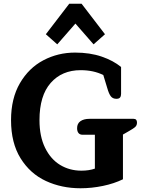

<svg xmlns="http://www.w3.org/2000/svg" viewBox="-20 -991 784 1026"><path d="M225 -808 350 -971H416L541 -808L480 -754L383 -865L286 -754ZM39 -349Q39 -465 86.5 -546.5Q134 -628 212 -669Q290 -710 381 -710Q461 -710 523.5 -688.5Q586 -667 627 -633V-489Q627 -477 621.5 -470Q616 -463 602 -463Q583 -463 572.5 -476Q562 -489 553 -521L532 -590Q480 -616 411 -616Q311 -616 251 -548Q191 -480 191 -349Q191 -262 221 -201Q251 -140 301.5 -109.5Q352 -79 415 -79Q456 -79 487 -90V-271H421Q407 -271 399.5 -280Q392 -289 392 -306Q392 -331 410 -343.5Q428 -356 458 -356H694Q712 -356 712 -336Q712 -322 703.5 -313.5Q695 -305 670 -291L637 -272V-33Q590 -10 530 2.5Q470 15 410 15Q309 15 225 -24Q141 -63 90 -145Q39 -227 39 -349Z"/></svg>

Font: Maitree
Style: Bold
Weight: 700
Designer: CadsonDemak Team
Foundry: CadsonDemak
Version: Version 1.002